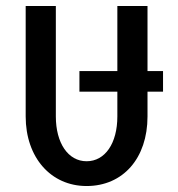

<svg xmlns="http://www.w3.org/2000/svg" viewBox="-20 -614 597 643"><path d="M270 9C392 9 474 -84 474 -224V-307H526V-376H474V-594H373V-376H246V-307H373V-224C373 -134 332 -74 270 -74C208 -74 167 -135 167 -224V-594H66V-224C66 -87 150 9 270 9Z"/></svg>

Font: Vanilla Cream DemiBold
Style: Regular
Weight: 600
Designer: Jeremy Tribby, Jinavaṁso
Foundry: Tribby Type
Version: Version 1.422;Glyphs 3.1.2 (3151)